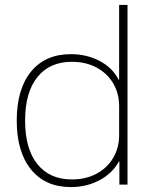

<svg xmlns="http://www.w3.org/2000/svg" viewBox="-20 -750 633 780"><path d="M268 10Q164 10 106 -61.5Q48 -133 48 -260Q48 -388 106 -459Q164 -530 268 -530Q332 -530 384.5 -502.5Q437 -475 462 -426H464V-730H498V0H465V-94H463Q437 -46 384.5 -18Q332 10 268 10ZM272 -21Q328 -21 371.5 -44Q415 -67 439.5 -108Q464 -149 464 -202V-318Q464 -371 439.5 -412Q415 -453 371.5 -476Q328 -499 272 -499Q182 -499 132 -437Q82 -375 82 -260Q82 -145 132 -83Q182 -21 272 -21Z"/></svg>

Font: M PLUS 1 Thin ExtraLight
Style: Regular
Weight: 250
Version: Version 1.001